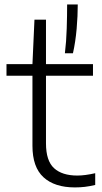

<svg xmlns="http://www.w3.org/2000/svg" viewBox="-20 -828 454 858"><path d="M314.5 9.5Q224 9.5 174.5 -35.8Q125 -81 125 -176.5V-489.5H9V-541.5H125L134 -740H185.5V-541.5H395.5V-489.5H185.5V-187.5Q185.5 -109.5 221.5 -76.5Q257.5 -43.5 325.5 -43.5Q359.5 -43.5 405.5 -54V-1.5Q380.5 4.5 359.2 7Q338 9.5 314.5 9.5ZM270 -590Q276.5 -643 278.2 -701.2Q280 -759.5 280 -808H327.5Q327.5 -757 322.5 -699.2Q317.5 -641.5 306 -590Z"/></svg>

Font: Encode Sans Expanded Light
Style: Regular
Weight: 300
Width: 7
Designer: Multiple Designers
Foundry: Impallari Type
Version: Version 3.000; ttfautohint (v1.8.3) -l 8 -r 50 -G 200 -x 14 